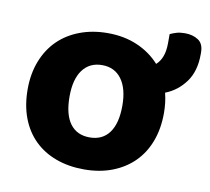

<svg xmlns="http://www.w3.org/2000/svg" viewBox="-67 -620 776 709"><g transform="rotate(10 321.0 -265.0)"><path d="M546 -241Q546 -182 528 -134.5Q510 -87 476.5 -54Q443 -21 396 -3Q349 15 291 15Q233 15 185.5 -2.5Q138 -20 104.5 -53Q71 -86 53 -133.5Q35 -181 35 -241Q35 -299 53.5 -346.5Q72 -394 105.5 -427Q139 -460 186.5 -478Q234 -496 291 -496Q353 -496 402.5 -474.5Q452 -453 486 -415Q500 -427 508 -447.5Q516 -468 516 -498V-532Q529 -538 541.5 -541.5Q554 -545 572 -545Q601 -545 621.5 -531.5Q642 -518 642 -485V-478Q642 -415 612.5 -374.5Q583 -334 537 -316Q546 -281 546 -241ZM291 -376Q244 -376 218 -341Q192 -306 192 -241Q192 -174 217.5 -139.5Q243 -105 291 -105Q339 -105 364.5 -140Q390 -175 390 -241Q390 -305 364 -340.5Q338 -376 291 -376Z"/></g></svg>

Font: Baloo Da 2
Style: Bold
Weight: 700
Designer: Noopur Datye, Sulekha Rajkumar and Ek Type
Foundry: Ek Type
Version: Version 1.640;hotconv 1.0.111;makeotfexe 2.5.65597; ttfautoh